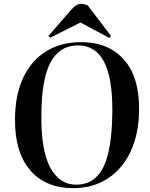

<svg xmlns="http://www.w3.org/2000/svg" viewBox="-20 -964 779 998"><path d="M58 -342Q58 -470 101 -560.5Q144 -651 221 -698Q298 -745 401 -745Q542 -745 622.5 -656Q703 -567 703 -400Q703 -271 660 -178.5Q617 -86 540 -36Q463 14 362 14Q216 14 136.5 -79.5Q57 -173 58 -342ZM195 -366Q193 -183 241 -93.5Q289 -4 376 -4Q471 -4 516.5 -93.5Q562 -183 564 -383Q565 -561 520 -644.5Q475 -728 386 -728Q291 -728 243.5 -641.5Q196 -555 195 -366ZM557 -777 548 -767 398 -847 241 -768 232 -777 348 -911Q376 -944 402 -944Q413 -944 420.5 -941.5Q428 -939 436 -936Z"/></svg>

Font: Literata 72pt SemiBold
Style: Italic
Weight: 600
Italic angle: -2°
Designer: Latin by Veronika Burian and Jose Scaglione. Greek by Irene Vlachou. Cyrillic by Vera Evstafieva
Foundry: TypeTogether
Version: Version 3.002